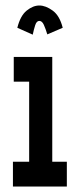

<svg xmlns="http://www.w3.org/2000/svg" viewBox="-20 -678 290 698"><path d="M27 0V-90H86V-381H30V-471H170V-90H223V0ZM99 -552 43 -577Q54 -621 77 -639.5Q100 -658 123 -658Q146 -658 171.5 -639.5Q197 -621 208 -577L152 -553Q146 -573 139.5 -587.5Q133 -602 123 -602Q113 -602 108 -586.5Q103 -571 99 -552Z"/></svg>

Font: Inconsolata UltraCondensed Black
Style: Regular
Weight: 900
Width: 1
Monospace: yes
Designer: Raph Levien, Cyreal, Brenton Simpson
Foundry: Raph Levien, Cyreal, Google
Version: Version 3.001; ttfautohint (v1.8.2.53-6de2)